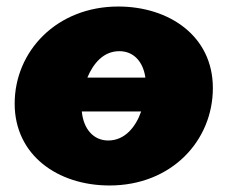

<svg xmlns="http://www.w3.org/2000/svg" viewBox="-20 -554 698 589"><path d="M316 15C506 15 633 -122 633 -284C633 -445 497 -534 343 -534C154 -534 25 -397 25 -236C25 -78 157 15 316 15ZM312 -123C267 -123 236 -158 231 -212H413C397 -166 364 -123 312 -123ZM248 -316C266 -359 297 -397 346 -397C390 -397 419 -365 426 -316Z"/></svg>

Font: Fixel Display Black
Style: Italic
Weight: 900
Italic angle: -10°
Designer: AlfaBravo + MacPaw
Foundry: Kyrylo Tkachov, Marchela Mozhyna, Serhii Makarenko, Maria Weinstein, Zakhar Kryvoshyya
Version: Version 1.210;Glyphs 3.2 (3217)